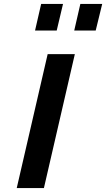

<svg xmlns="http://www.w3.org/2000/svg" viewBox="-20 -955 539 975"><path d="M158 -800 189 -935H300L268 -800ZM357 -800 388 -935H499L466 -800ZM65 0 222 -680H360L203 0Z"/></svg>

Font: Titillium Web
Style: Bold Italic
Weight: 700
Italic angle: -13°
Version: Version 1.001;PS 57.000;hotconv 1.0.70;makeotf.lib2.5.55311